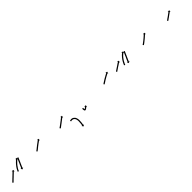

<svg xmlns="http://www.w3.org/2000/svg" viewBox="353 -1572 3014 3014"><g transform="rotate(-45 1860.0 -65.0)"><path d="M-30 -34Q-29 -35 -28 -36Q-27 -37 -26 -38Q-24 -39 -22.5 -40.5Q-21 -42 -19 -44Q-17 -46 -15 -48Q-13 -50 -11 -52Q-9 -54 -6.5 -56.5Q-4 -59 -1 -61Q1 -63 4 -66Q7 -69 9 -71Q12 -74 15 -77Q18 -80 21 -82Q24 -85 27 -88Q30 -91 33 -94Q36 -97 39 -99.5Q42 -102 45 -105Q48 -108 51 -110.5Q54 -113 56 -116Q59 -119 62 -121.5Q65 -124 67 -126Q70 -129 72.5 -131Q75 -133 77 -136Q79 -138 81 -140Q83 -142 85 -143Q87 -146 91 -150Q92 -150 93 -151Q94 -152 96 -153Q96 -154 96.5 -154Q97 -154 97 -155L88 -164H121L120 -131L111 -140Q110 -140 110 -139.5Q110 -139 109 -139Q108 -138 105 -135Q101 -131 99 -129Q97 -127 95 -125Q93 -123 91 -121Q88 -119 85.5 -116.5Q83 -114 81 -112Q78 -109 75.5 -106.5Q73 -104 70 -102Q67 -99 64.5 -96Q62 -93 59 -91Q56 -88 53 -85Q50 -82 47 -79Q44 -76 41 -73.5Q38 -71 35 -68Q32 -65 29 -62.5Q26 -60 23 -57Q21 -54 18 -51.5Q15 -49 12 -46Q10 -44 7.5 -41.5Q5 -39 3 -37Q1 -35 -1 -33Q-3 -31 -5 -29Q-7 -28 -8.5 -26.5Q-10 -25 -12 -23Q-13 -22 -14 -21Q-15 -20 -16 -19Q-16 -19 -17 -18L-31 -33Q-31 -33 -30.5 -33.5Q-30 -34 -30 -34ZM317 -244Q316 -241 315 -239Q314 -237 313 -235Q312 -233 311 -231Q310 -228 307 -221Q305 -218 304 -215Q303 -212 301 -209Q300 -205 298.5 -201.5Q297 -198 295 -195Q294 -191 292 -187.5Q290 -184 289 -180Q287 -177 285.5 -173Q284 -169 282 -165Q280 -162 278.5 -158Q277 -154 275 -150Q274 -147 272 -143Q270 -139 269 -136Q267 -132 265.5 -128.5Q264 -125 263 -122Q261 -119 260 -116Q259 -113 257 -110Q256 -107 255 -104.5Q254 -102 253 -99Q250 -94 249 -91Q248 -90 247.5 -89Q247 -88 247 -86Q246 -86 246 -85L258 -79L227 -67L216 -98L228 -93Q228 -93 228 -95Q229 -96 229.5 -97Q230 -98 231 -100Q233 -105 234 -108Q235 -110 236.5 -112.5Q238 -115 239 -118Q240 -121 241.5 -124Q243 -127 244 -130Q247 -136 250 -144Q252 -147 253.5 -151Q255 -155 257 -158Q259 -162 260.5 -166Q262 -170 264 -173Q265 -177 267 -181Q269 -185 270 -189Q272 -192 273.5 -196Q275 -200 277 -203Q278 -207 280 -210Q282 -213 283 -217Q284 -220 285.5 -223Q287 -226 289 -229Q290 -232 293 -239Q294 -241 295 -243Q296 -245 297 -247Q297 -249 297.5 -250Q298 -251 299 -252Q299 -252 300 -254L318 -246Q318 -245 317 -244ZM152 -95Q152 -95 152 -95Q152 -95 152 -95Q152 -95 152 -95Q152 -95 152 -95Q153 -98 154 -102Q154 -102 154 -102Q154 -102 154 -102Q154 -102 154 -102Q154 -102 154 -102Q156 -106 159 -111Q159 -111 159 -111Q159 -111 159 -111Q159 -111 159 -111Q159 -111 159 -111Q161 -117 165 -123Q165 -123 165 -123Q165 -123 165 -123Q165 -123 165 -123Q165 -123 165 -123Q168 -130 172 -137Q172 -137 172 -137Q172 -137 172 -137Q172 -137 172 -137Q172 -137 172 -137Q176 -144 181 -151Q181 -151 181 -151Q181 -151 181 -151Q181 -151 181 -151Q181 -151 181 -151Q186 -159 191 -166Q191 -166 191 -166Q191 -166 191 -166Q191 -166 191 -166Q191 -166 191 -166Q197 -174 203 -181Q203 -181 203 -181Q203 -181 203 -181Q203 -181 203 -181Q203 -181 203 -181Q208 -188 214 -195Q214 -195 214 -195Q214 -195 214 -195Q214 -195 214 -195Q214 -195 214 -195Q220 -202 226 -208Q226 -208 226 -208Q226 -208 226 -208Q226 -208 226 -208Q226 -208 226 -208Q232 -214 237 -220Q237 -220 237 -220Q237 -220 238 -220Q238 -220 238 -220Q238 -220 238 -220Q243 -225 248 -230Q248 -230 248 -230Q248 -230 248 -230Q248 -230 248 -230Q248 -230 248 -230Q253 -235 257 -239Q257 -239 257 -239Q257 -239 257 -239Q257 -239 257 -239Q257 -239 257 -239Q261 -242 264 -245Q267 -247 269 -249Q270 -250 271 -251L262 -261L295 -258L292 -225L284 -235Q283 -235 282 -234Q280 -232 277 -230Q274 -227 271 -224Q271 -224 271 -224Q271 -224 271 -224Q271 -224 271 -224Q271 -224 271 -224Q266 -220 262 -216Q262 -216 262 -216Q262 -216 262 -216Q262 -216 262 -216Q262 -216 262 -216Q257 -211 252 -206Q252 -206 252 -206Q252 -206 252 -206Q252 -206 252 -206Q252 -206 252 -206Q246 -200 241 -195Q241 -195 241 -195Q241 -195 241 -195Q241 -195 241 -195Q241 -195 241 -195Q235 -188 229 -182Q229 -182 229 -182Q229 -182 229 -182Q229 -182 229 -182Q229 -182 229 -182Q224 -175 218 -168Q218 -168 218 -168Q218 -168 218 -168Q218 -168 218 -168.5Q218 -169 218 -169Q213 -161 208 -154Q208 -154 208 -154Q208 -154 208 -154Q208 -154 208 -154Q208 -154 208 -154Q203 -147 198 -140Q198 -140 198 -140Q198 -140 198 -140Q198 -140 198 -140Q198 -140 198 -140Q193 -133 189 -126Q189 -126 189 -126Q189 -126 189 -127Q189 -127 189 -127Q189 -127 189 -127Q186 -120 182 -114Q182 -114 182 -114Q182 -114 182 -114Q182 -114 182 -114Q182 -114 182 -114Q179 -108 177 -103Q177 -103 177 -103Q177 -103 177 -103Q177 -103 177 -103Q177 -103 177 -103Q175 -98 173 -94Q173 -94 173 -94Q173 -94 173 -94Q173 -94 173 -94Q173 -94 173 -94Q171 -91 170 -88Q170 -88 170 -88Q170 -88 170 -88Q170 -88 170 -88Q170 -88 170 -88Q170 -87 170 -86L151 -93Q151 -94 152 -95Z M585 -115Q586 -116 589 -118Q589 -118 589 -118Q589 -118 589 -118Q589 -118 589 -118Q589 -118 589 -118Q591 -120 595 -123Q595 -123 595 -123Q595 -123 595 -123Q595 -123 595 -122.5Q595 -122 595 -122Q599 -125 604 -129Q608 -133 614 -137Q619 -141 625 -146Q628 -149 631.5 -151.5Q635 -154 638 -156Q645 -162 651 -167Q658 -172 664 -177Q671 -182 677 -187Q684 -192 690 -196Q695 -201 701 -205Q706 -208 710 -211V-212Q714 -214 718 -217Q721 -219 723 -220Q724 -221 724 -221L717 -232L749 -226L743 -194L736 -205Q735 -204 734 -204Q732 -202 729 -200Q726 -198 722 -195Q717 -192 712 -188H713Q707 -185 701 -180Q696 -176 689 -171Q683 -166 676 -161Q670 -156 663 -151Q657 -146 650 -141Q647 -138 644 -135.5Q641 -133 638 -131Q631 -126 626 -121Q621 -117 616 -113Q611 -110 607 -107Q607 -107 607 -107Q607 -107 607 -107Q607 -107 607 -107Q607 -107 607 -107Q603 -104 600 -102Q600 -102 600 -102Q600 -102 600 -102Q600 -102 600 -102Q600 -102 600 -102Q598 -100 596 -99Q595 -98 595 -98L583 -114Q584 -114 585 -115Z M1099 -114Q1101 -115 1103 -117Q1106 -119 1110 -122Q1114 -125 1119 -128Q1124 -132 1130 -136Q1135 -140 1142 -145Q1148 -149 1154 -154Q1160 -159 1167 -164Q1173 -169 1180 -174Q1186 -178 1193 -183Q1198 -188 1204 -193Q1211 -197 1215 -201Q1220 -205 1224 -208Q1228 -211 1231 -213Q1234 -215 1236 -217Q1236 -217 1237 -218L1229 -228L1262 -224L1257 -191L1249 -202Q1249 -201 1248 -201Q1246 -199 1243 -197Q1240 -195 1236 -192Q1232 -189 1227 -185Q1223 -181 1217 -177Q1210 -172 1205 -168Q1198 -163 1192 -158Q1186 -153 1179 -148Q1173 -143 1166 -138Q1160 -133 1153 -129Q1147 -124 1142 -120Q1136 -116 1131 -112Q1126 -109 1122 -105Q1118 -103 1115 -100Q1112 -99 1110 -97Q1109 -97 1109 -96L1097 -113Q1098 -113 1099 -114ZM1299 -78Q1299 -78 1299 -78Q1299 -78 1299 -79Q1299 -79 1299 -79Q1299 -79 1299 -79Q1304 -80 1310 -82Q1310 -82 1310.5 -82Q1311 -82 1311 -82Q1311 -82 1311 -82Q1311 -82 1311 -82Q1320 -84 1331 -84Q1331 -84 1332 -84Q1332 -84 1332 -84Q1346 -83 1360 -77Q1360 -77 1361 -77Q1362 -76 1362 -76Q1375 -68 1386 -56Q1386 -56 1386 -56Q1387 -55 1387 -55Q1395 -44 1400 -31Q1400 -31 1400 -30.5Q1400 -30 1400 -30Q1400 -30 1400 -30Q1400 -30 1400 -30Q1404 -18 1406 -6Q1406 -6 1406 -6Q1406 -6 1406 -6Q1406 -5 1406 -5Q1406 -5 1406 -5Q1407 6 1408 17Q1408 17 1408 17Q1408 17 1408 17Q1408 17 1408 17Q1408 17 1408 17Q1408 26 1407 35Q1407 35 1407 35Q1407 35 1407 35Q1407 35 1407 35Q1407 35 1407 35Q1407 44 1406 53Q1406 53 1406 53Q1406 53 1406 53Q1406 53 1406 53Q1406 53 1406 53Q1406 61 1405 69Q1405 69 1405 69Q1405 69 1405 69Q1405 69 1405 69Q1405 69 1405 69Q1404 77 1403 84Q1403 84 1403 84Q1403 84 1403 84Q1403 84 1403 84Q1403 84 1403 84Q1402 90 1401 96Q1401 96 1401 96Q1401 96 1401 96Q1401 96 1401 96Q1401 96 1401 96Q1401 101 1400 106Q1400 106 1400 106Q1400 106 1400 106Q1400 106 1400 106Q1400 106 1400 106Q1399 109 1399 112Q1398 113 1398 114L1411 117L1384 135L1366 107L1379 110Q1379 109 1379 108Q1380 105 1380 102Q1380 102 1380 102Q1380 102 1380 102Q1380 102 1380 102Q1380 102 1380 102Q1381 98 1382 93Q1382 93 1382 93Q1382 93 1382 93Q1382 93 1382 93Q1382 93 1382 93Q1383 87 1383 81Q1383 81 1383 81Q1383 81 1383 81Q1383 81 1383 81Q1383 81 1383 81Q1384 74 1385 67Q1385 67 1385 67Q1385 67 1385 67Q1385 67 1385 67Q1385 67 1385 67Q1386 59 1386 51Q1386 51 1386 51Q1386 51 1386 51Q1386 51 1386 51Q1386 51 1386 51Q1387 43 1387 34Q1387 34 1387 34.5Q1387 35 1387 35Q1387 35 1387 35Q1387 35 1387 35Q1388 26 1388 17Q1388 17 1388 17Q1388 17 1388 17Q1388 17 1388 17Q1388 17 1388 17Q1387 7 1386 -3Q1386 -3 1386 -3Q1386 -3 1386 -3Q1386 -3 1386 -2.5Q1386 -2 1386 -2Q1385 -13 1381 -24Q1381 -24 1381 -23.5Q1381 -23 1381 -23Q1381 -23 1381.5 -23Q1382 -23 1382 -23Q1377 -34 1370 -44Q1370 -44 1371 -43Q1371 -43 1371 -43Q1362 -53 1351 -59Q1351 -59 1352 -59Q1353 -58 1353 -58Q1341 -63 1330 -64Q1330 -64 1331 -64Q1332 -64 1332 -64Q1322 -64 1315 -63Q1315 -63 1315 -63Q1315 -63 1315 -63Q1315 -63 1315.5 -63Q1316 -63 1316 -63Q1310 -61 1306 -60Q1306 -60 1306 -60Q1306 -60 1306 -60Q1306 -60 1306.5 -60Q1307 -60 1307 -60Q1305 -59 1303 -59L1295 -77Q1297 -78 1299 -78Z M1585 -75Q1585 -75 1585 -75Q1585 -75 1585 -75Q1585 -75 1585 -75Q1585 -75 1585 -75Q1585 -73 1585 -70Q1585 -70 1585 -70Q1585 -70 1585 -70Q1585 -70 1585 -70Q1585 -70 1585 -70Q1585 -67 1585 -63Q1585 -63 1585 -63.5Q1585 -64 1585 -64Q1585 -64 1585 -64Q1585 -64 1585 -64Q1586 -59 1586 -55Q1586 -55 1586 -55Q1586 -55 1586 -55Q1586 -55 1586 -55Q1586 -55 1586 -55Q1587 -51 1588 -47Q1588 -47 1588 -47Q1588 -47 1588 -47Q1588 -47 1588 -47.5Q1588 -48 1588 -48Q1589 -44 1590 -42Q1590 -42 1589.5 -42Q1589 -42 1589 -42Q1589 -42 1589 -42Q1589 -42 1589 -42Q1590 -42 1590 -41Q1595 -34 1589 -28Q1583 -22 1576 -27Q1569 -32 1572.5 -40Q1576 -48 1585 -45Q1585 -45 1584 -45Q1584 -45 1584 -45Q1585 -45 1588 -45Q1588 -45 1587 -45Q1586 -45 1586 -45Q1587 -45 1589 -46Q1589 -46 1589 -46Q1589 -46 1589 -46Q1589 -45 1588.5 -45Q1588 -45 1588 -45Q1592 -47 1595 -49Q1595 -49 1595 -49Q1595 -49 1595 -49Q1595 -49 1595 -49Q1595 -49 1595 -49Q1599 -51 1602 -54Q1602 -54 1602 -54Q1602 -54 1602 -54Q1602 -54 1602 -54Q1602 -54 1602 -54Q1606 -56 1609 -59Q1609 -59 1609 -59Q1609 -59 1609 -59Q1609 -59 1609 -59Q1609 -59 1609 -59Q1612 -61 1614 -64Q1614 -64 1614 -64Q1614 -64 1614 -64Q1614 -64 1614 -64Q1614 -64 1614 -64Q1616 -65 1618 -67Q1618 -67 1619 -68L1610 -77H1643L1642 -44L1633 -54Q1632 -53 1631 -52Q1630 -51 1628 -49Q1628 -49 1628 -49Q1628 -49 1628 -49Q1628 -49 1628 -49Q1628 -49 1628 -49Q1625 -46 1622 -44Q1622 -44 1622 -44Q1622 -44 1622 -44Q1622 -44 1622 -44Q1622 -44 1622 -44Q1618 -41 1614 -38Q1614 -38 1614 -38Q1614 -38 1614 -38Q1614 -38 1614 -38Q1614 -38 1614 -38Q1610 -34 1605 -32Q1605 -32 1605 -32Q1605 -32 1605 -32Q1605 -31 1605 -31Q1605 -31 1605 -31Q1600 -29 1596 -27Q1596 -27 1596 -27Q1596 -27 1596 -27Q1596 -27 1595.5 -27Q1595 -27 1595 -27Q1592 -25 1589 -25Q1589 -25 1588 -25Q1588 -25 1587 -25Q1583 -25 1580 -26Q1580 -26 1579 -26Q1579 -26 1579 -26Q1579 -26 1579 -26Q1580 -26 1580 -26Q1581 -25 1582 -26Q1592 -27 1591 -38Q1591 -39 1589 -41.5Q1587 -44 1588 -43Q1595 -38 1587 -30Q1579 -23 1574 -29Q1573 -31 1572 -33Q1572 -33 1572 -33Q1572 -33 1571 -33Q1571 -33 1571 -33.5Q1571 -34 1571 -34Q1570 -37 1568 -42Q1568 -42 1568 -42Q1568 -42 1568 -42Q1568 -42 1568 -42.5Q1568 -43 1568 -43Q1567 -47 1566 -53Q1566 -53 1566 -53Q1566 -53 1566 -53Q1566 -53 1566 -53Q1566 -53 1566 -53Q1566 -58 1565 -62Q1565 -62 1565 -62Q1565 -62 1565 -62Q1565 -62 1565 -62Q1565 -62 1565 -62Q1565 -66 1565 -70Q1565 -70 1565 -70Q1565 -70 1565 -70Q1565 -70 1565 -70Q1565 -70 1565 -70Q1565 -73 1565 -75Q1565 -75 1565 -75Q1565 -75 1565 -75Q1565 -75 1565 -75Q1565 -75 1565 -75Q1565 -76 1565 -77H1585Q1585 -76 1585 -75Z M2075 -115Q2077 -117 2080 -118Q2083 -121 2087 -124Q2092 -127 2097 -130Q2103 -134 2109 -138Q2115 -142 2122 -146Q2129 -150 2136 -155Q2143 -159 2151 -164Q2158 -168 2165 -172Q2172 -176 2180 -180Q2186 -184 2193 -188Q2199 -191 2205 -194Q2210 -197 2215 -200Q2217 -201 2219 -202Q2221 -203 2223 -204Q2226 -205 2228 -206Q2228 -207 2229 -207L2223 -219L2254 -210L2245 -178L2239 -190Q2238 -189 2237 -189Q2235 -188 2232 -186Q2230 -185 2228 -184Q2226 -183 2225 -182Q2219 -179 2215 -177Q2209 -173 2203 -170Q2196 -167 2189 -163Q2182 -159 2175 -155Q2168 -151 2161 -146Q2153 -142 2146 -138Q2139 -133 2132 -129Q2126 -125 2120 -121Q2114 -117 2108 -113Q2103 -110 2098 -107Q2094 -104 2091 -102Q2088 -100 2086 -99Q2085 -98 2085 -98L2073 -114Q2074 -114 2075 -115Z M2354 -115Q2355 -116 2358 -118Q2361 -120 2364 -122Q2368 -125 2372 -128Q2377 -131 2382 -134Q2387 -138 2393 -142Q2398 -145 2404 -149Q2410 -153 2416 -157Q2422 -161 2428 -165Q2434 -169 2440 -173Q2445 -177 2450 -180Q2455 -183 2460 -187Q2464 -189 2468 -192Q2471 -194 2475 -196Q2477 -198 2479 -199Q2480 -199 2480 -200L2473 -211L2505 -204L2498 -172L2491 -183Q2491 -183 2490 -182Q2488 -181 2486 -179Q2482 -177 2479 -175Q2475 -173 2471 -170Q2466 -167 2461 -163Q2456 -160 2451 -156Q2445 -153 2439 -149Q2433 -145 2427 -141Q2421 -137 2415 -133Q2409 -129 2404 -125Q2398 -121 2393 -118Q2388 -114 2383 -111Q2379 -108 2375 -106Q2372 -103 2369 -101Q2367 -100 2365 -99Q2364 -98 2364 -98L2352 -114Q2353 -114 2354 -115ZM2678 -244Q2677 -241 2676 -239Q2675 -237 2674 -235Q2673 -233 2672 -231Q2671 -228 2668 -221Q2666 -218 2665 -215Q2664 -212 2662 -209Q2661 -205 2659.5 -201.5Q2658 -198 2656 -195Q2655 -191 2653 -187.5Q2651 -184 2650 -180Q2648 -177 2646.5 -173Q2645 -169 2643 -165Q2641 -162 2639.5 -158Q2638 -154 2636 -150Q2635 -147 2633 -143Q2631 -139 2630 -136Q2626 -128 2624 -122Q2620 -114 2618 -110Q2617 -107 2616 -104.5Q2615 -102 2614 -99Q2611 -94 2610 -91Q2609 -90 2608.5 -89Q2608 -88 2608 -86Q2607 -86 2607 -85L2619 -79L2588 -67L2577 -98L2589 -93Q2589 -93 2589 -95Q2590 -96 2590.5 -97Q2591 -98 2592 -100Q2594 -105 2595 -108Q2596 -110 2597.5 -112.5Q2599 -115 2600 -118Q2601 -121 2602.5 -124Q2604 -127 2605 -130Q2608 -136 2611 -144Q2613 -147 2614.5 -151Q2616 -155 2618 -158Q2620 -162 2621.5 -166Q2623 -170 2625 -173Q2626 -177 2628 -181Q2630 -185 2631 -189Q2635 -197 2638 -203Q2639 -207 2641 -210Q2643 -213 2644 -217Q2645 -220 2646.5 -223Q2648 -226 2650 -229Q2651 -232 2654 -239Q2655 -241 2656 -243Q2657 -245 2658 -247Q2658 -249 2658.5 -250Q2659 -251 2660 -252Q2660 -252 2661 -254L2679 -246Q2679 -245 2678 -244ZM2513 -95Q2514 -98 2515 -101Q2515 -101 2515 -101Q2515 -101 2515 -101Q2515 -101 2515 -101Q2515 -101 2515 -101Q2517 -105 2519 -110Q2519 -110 2519 -110Q2519 -110 2519 -110Q2519 -110 2519 -110Q2519 -110 2519 -110Q2521 -116 2524 -122Q2524 -122 2524 -122Q2524 -122 2524 -122Q2524 -122 2524 -122Q2524 -122 2524 -122Q2527 -128 2531 -135Q2531 -135 2531 -135Q2531 -135 2531 -135Q2531 -135 2531 -135Q2531 -135 2531 -135Q2535 -142 2539 -150Q2539 -150 2539 -150Q2539 -150 2539 -150Q2539 -150 2539 -150Q2539 -150 2539 -150Q2543 -158 2548 -165Q2548 -165 2548 -165Q2548 -165 2548 -165Q2548 -165 2548 -165Q2548 -165 2548 -165Q2553 -173 2558 -181Q2558 -181 2558.5 -181Q2559 -181 2559 -181Q2559 -181 2559 -181Q2559 -181 2559 -181Q2564 -189 2570 -196Q2570 -196 2570 -196Q2570 -196 2570 -196Q2570 -196 2570 -196Q2570 -196 2570 -196Q2576 -203 2581 -210Q2581 -210 2581 -210Q2581 -210 2581 -210Q2582 -210 2582 -210Q2582 -210 2582 -210Q2587 -217 2593 -223Q2593 -223 2593 -223Q2593 -223 2593 -223Q2593 -223 2593 -223Q2593 -223 2593 -223Q2599 -229 2604 -234Q2604 -234 2604 -234Q2604 -234 2604 -234Q2604 -234 2604 -234Q2604 -234 2604 -234Q2609 -239 2614 -243Q2614 -243 2614 -243Q2614 -243 2614 -243Q2614 -243 2614 -243Q2614 -243 2614 -243Q2618 -246 2622 -249Q2622 -249 2622 -249Q2622 -249 2622 -249Q2622 -249 2622 -249Q2622 -249 2622 -249Q2625 -252 2627 -253Q2627 -253 2627 -253Q2627 -253 2627 -253Q2627 -253 2627 -253Q2627 -253 2627 -253Q2628 -254 2629 -255L2621 -265L2654 -261L2649 -228L2641 -239Q2640 -238 2639 -237Q2639 -237 2639 -237Q2639 -237 2639 -237Q2639 -237 2639 -237Q2639 -237 2639 -237Q2637 -236 2634 -234Q2634 -234 2634.5 -234Q2635 -234 2635 -234Q2635 -234 2635 -234Q2635 -234 2635 -234Q2631 -231 2627 -227Q2627 -227 2627 -227Q2627 -227 2627 -227Q2627 -227 2627 -227.5Q2627 -228 2627 -228Q2623 -224 2618 -219Q2618 -219 2618 -219Q2618 -219 2618 -219Q2618 -219 2618 -219Q2618 -219 2618 -219Q2613 -214 2607 -209Q2607 -209 2607.5 -209Q2608 -209 2608 -209Q2608 -209 2608 -209Q2608 -209 2608 -209Q2602 -203 2596 -197Q2596 -197 2596.5 -197Q2597 -197 2597 -197Q2597 -197 2597 -197Q2597 -197 2597 -197Q2591 -191 2585 -184Q2585 -184 2585 -184Q2585 -184 2586 -184Q2586 -184 2586 -184Q2586 -184 2586 -184Q2580 -177 2575 -169Q2575 -169 2575 -169Q2575 -169 2575 -169Q2575 -169 2575 -169Q2575 -169 2575 -169Q2570 -162 2565 -155Q2565 -155 2565 -155Q2565 -155 2565 -155Q2565 -155 2565 -155Q2565 -155 2565 -155Q2560 -147 2556 -140Q2556 -140 2556 -140Q2556 -140 2556 -140Q2556 -140 2556 -140Q2556 -140 2556 -140Q2552 -133 2549 -126Q2549 -126 2549 -126Q2549 -126 2549 -126Q2549 -126 2549 -126Q2549 -126 2549 -126Q2545 -119 2542 -113Q2542 -113 2542 -113Q2542 -113 2542 -113Q2542 -113 2542 -113Q2542 -113 2542 -113Q2540 -107 2537 -102Q2537 -102 2537 -102Q2537 -102 2537 -102Q2537 -102 2537 -102Q2537 -102 2537 -102Q2535 -97 2534 -93Q2534 -93 2534 -93.5Q2534 -94 2534 -94Q2534 -94 2534 -94Q2534 -94 2534 -94Q2532 -90 2531 -88Q2531 -87 2531 -86L2512 -93Q2512 -94 2513 -95Z M2946 -115Q2948 -116 2950 -118Q2953 -120 2957 -123Q2961 -126 2966 -129Q2971 -133 2976 -137Q2982 -141 2988 -146Q2994 -150 3000 -155Q3006 -160 3012 -165Q3018 -170 3024 -175Q3030 -180 3036 -185Q3042 -190 3047 -195Q3052 -199 3056 -203Q3061 -207 3065 -211Q3068 -214 3071 -216Q3073 -219 3075 -220Q3075 -221 3076 -221L3067 -231L3100 -230L3099 -197L3090 -207Q3089 -206 3088 -206Q3087 -204 3084 -202Q3081 -199 3078 -196Q3074 -192 3070 -189Q3065 -184 3060 -180Q3055 -175 3049 -170Q3043 -165 3037 -160Q3031 -155 3025 -150Q3019 -145 3012 -140Q3006 -135 3000 -130Q2994 -125 2988 -121Q2983 -117 2978 -113Q2973 -110 2969 -107Q2965 -104 2962 -102Q2959 -100 2957 -99Q2956 -98 2956 -98L2944 -114Q2945 -114 2946 -115Z M3485 -113Q3487 -114 3489 -116Q3491 -118 3495 -120Q3499 -123 3502 -125Q3507 -129 3511 -132Q3516 -135 3521 -139Q3527 -143 3532 -146Q3537 -150 3543 -154Q3548 -158 3554 -162Q3559 -166 3564 -170Q3569 -173 3574 -177Q3578 -180 3583 -183Q3587 -186 3590 -189Q3593 -191 3596 -193Q3598 -195 3599 -196Q3600 -196 3601 -197L3593 -207L3625 -203L3620 -170L3613 -181Q3612 -180 3611 -180Q3610 -178 3608 -177Q3605 -175 3602 -173Q3598 -170 3595 -167Q3590 -164 3586 -161Q3581 -157 3576 -154Q3571 -150 3565 -146Q3560 -142 3554 -138Q3549 -134 3544 -130Q3538 -126 3533 -123Q3528 -119 3523 -116Q3519 -112 3514 -109Q3511 -107 3506 -104Q3503 -101 3501 -100Q3498 -98 3497 -97Q3496 -97 3496 -96L3484 -112Q3484 -113 3485 -113Z"/></g></svg>

Font: FRB American Cursive Just Arrows Black
Style: Bold Italic
Weight: 900
Italic angle: -25°
Version: Version 2.0;Modular Font Editor K font №1